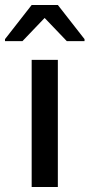

<svg xmlns="http://www.w3.org/2000/svg" viewBox="-40 -750 359 770"><path d="M87 0V-510H192V0ZM-20 -585V-593L87 -730H192L299 -593V-585H228L139 -678L50 -585Z"/></svg>

Font: Saira SemiExpanded Medium
Style: Regular
Weight: 500
Width: 6
Designer: Hector Gatti with collaboration of the Omnibus-Type team
Foundry: Omnibus-Type
Version: Version 1.101